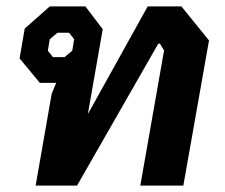

<svg xmlns="http://www.w3.org/2000/svg" viewBox="-20 -578 700 598"><path d="M141 -286 155 -320H104L41 -396L57 -489L135 -558H246L300 -487L254 -225H255L440 -558H545L631 -452L551 0H417L491 -421L478 -442H473L220 0H91ZM181 -400 205 -420 211 -456 195 -476H159L135 -456L129 -420L145 -400Z"/></svg>

Font: Chakra Petch
Style: Bold Italic
Weight: 700
Italic angle: -10°
Designer: Katatrad Aksorn Co.,Ltd.
Foundry: Cadson Demak Co.,Ltd.
Version: Version 1.000; ttfautohint (v1.6)